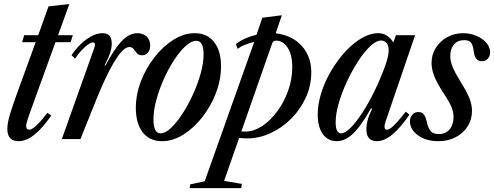

<svg xmlns="http://www.w3.org/2000/svg" viewBox="-20 -702 2494 969"><path d="M74.5 10.5Q17 10.5 17 -51Q17 -66.5 20.5 -85.8Q24 -105 34.2 -137.8Q44.5 -170.5 64.5 -226.5L160 -489H91.5L102 -524.5H173L225 -670L330 -681.5L273 -524.5H347.5L336.5 -489H260L166.5 -231.5Q147.5 -179.5 136.5 -148.5Q125.5 -117.5 120.2 -101.5Q115 -85.5 113.5 -78.5Q112 -71.5 112 -67Q112 -47.5 127.5 -47.5Q141 -47.5 162.8 -67.8Q184.5 -88 219.5 -132.5L238.5 -119Q150 10.5 74.5 10.5Z M292 0 451 -446.5Q454.5 -456 456.8 -463.8Q459 -471.5 459 -477.5Q459 -488 449 -488Q435 -488 408.2 -464.2Q381.5 -440.5 359 -406L341 -423.5Q375 -474.5 417.5 -504.5Q460 -534.5 498.5 -534.5Q544 -534.5 544 -482Q544 -462 536.5 -437.5Q529 -413 508 -372L512 -370.5Q555.5 -454 593.8 -494.2Q632 -534.5 673.5 -534.5Q701 -534.5 719.5 -517.8Q738 -501 738 -473Q738 -449.5 726.5 -436.2Q715 -423 697 -423Q679.5 -423 671 -433.2Q662.5 -443.5 655 -454Q647.5 -464.5 633 -464.5Q610.5 -464.5 583 -429Q555.5 -393.5 523.8 -329.5Q492 -265.5 458 -179.5L386 0Z M798 10.5Q735 10.5 700.2 -34.2Q665.5 -79 665.5 -157.5Q665.5 -225 691.2 -291.8Q717 -358.5 760 -413.5Q803 -468.5 855.8 -501.5Q908.5 -534.5 962.5 -534.5Q1025.5 -534.5 1060.5 -490Q1095.5 -445.5 1095.5 -367.5Q1095.5 -299.5 1069.8 -232.5Q1044 -165.5 1001 -110.5Q958 -55.5 905 -22.5Q852 10.5 798 10.5ZM790.5 -29Q814 -29 842.8 -56Q871.5 -83 900.5 -127.5Q929.5 -172 953.8 -225Q978 -278 992.8 -331.5Q1007.5 -385 1007.5 -428.5Q1007.5 -496 970 -496Q946 -496 917 -469.8Q888 -443.5 859.5 -400Q831 -356.5 807.2 -303.8Q783.5 -251 769 -197.5Q754.5 -144 754.5 -99Q754.5 -29 790.5 -29Z M937 247.5 940 228.5 1013 213 1263 -490.5Q1236 -484.5 1215 -475.5Q1194 -466.5 1179 -455.5L1171 -480Q1193.5 -497 1220 -508.8Q1246.5 -520.5 1274.5 -526.5L1304 -612.5L1402.5 -625L1371.5 -534Q1455.5 -523.5 1503.2 -470Q1551 -416.5 1551 -337.5Q1551 -270 1523.5 -209.8Q1496 -149.5 1449.5 -103Q1403 -56.5 1345.2 -30Q1287.5 -3.5 1227.5 -3.5Q1208 -3.5 1187 -6L1111 211L1200.5 226L1197.5 247.5ZM1218.5 -38Q1261 -38 1302.8 -65.5Q1344.5 -93 1379 -139.8Q1413.5 -186.5 1434.2 -244.5Q1455 -302.5 1455 -363Q1455 -425.5 1431.8 -461.2Q1408.5 -497 1373.5 -497Q1358 -497 1353.5 -483L1198 -38.5Q1209 -38 1218.5 -38Z M1680 10.5Q1635 10.5 1609.2 -25.2Q1583.5 -61 1583.5 -124Q1583.5 -177.5 1602 -235Q1620.5 -292.5 1652 -345.8Q1683.5 -399 1723 -441.8Q1762.5 -484.5 1805.2 -509.5Q1848 -534.5 1888.5 -534.5Q1936 -534.5 1965 -488L1978.5 -524.5H2075L1928 -94.5Q1919 -69 1921 -58.2Q1923 -47.5 1933.5 -47.5Q1945.5 -47.5 1967 -68Q1988.5 -88.5 2028 -138.5L2046.5 -123.5Q1955 10.5 1883 10.5Q1829 10.5 1829 -49Q1829 -70.5 1835 -94.2Q1841 -118 1858 -152.5L1852.5 -155.5Q1803.5 -67.5 1762.8 -28.5Q1722 10.5 1680 10.5ZM1702.5 -29Q1721.5 -29 1749 -56.5Q1776.5 -84 1807.8 -131.8Q1839 -179.5 1869.2 -240.8Q1899.5 -302 1923.5 -368.5Q1935 -401 1938.2 -418.2Q1941.5 -435.5 1941.5 -449Q1941.5 -472 1930.8 -484.8Q1920 -497.5 1903.5 -497.5Q1879 -497.5 1848.8 -469Q1818.5 -440.5 1788 -393.8Q1757.5 -347 1731.5 -291.5Q1705.5 -236 1689.8 -181.5Q1674 -127 1674 -84Q1674 -29 1702.5 -29Z M2193 10.5Q2130.5 10.5 2089.8 -19Q2049 -48.5 2049 -90Q2049 -109.5 2060.8 -123Q2072.5 -136.5 2091 -136.5Q2112 -136.5 2121 -121.8Q2130 -107 2134.5 -85Q2139.5 -59.5 2151.8 -42.5Q2164 -25.5 2194.5 -25.5Q2230.5 -25.5 2249.8 -49.8Q2269 -74 2269 -113Q2269 -136.5 2258.5 -162Q2248 -187.5 2217 -234Q2185 -284 2171.5 -318.2Q2158 -352.5 2158 -384.5Q2158 -426.5 2179.5 -460.5Q2201 -494.5 2237 -514.5Q2273 -534.5 2317 -534.5Q2353 -534.5 2384.2 -521.2Q2415.5 -508 2434.5 -486Q2453.5 -464 2453.5 -438.5Q2453.5 -418.5 2441.8 -405.8Q2430 -393 2411.5 -393Q2377 -393 2371 -441.5Q2367 -476 2356.5 -487.8Q2346 -499.5 2322.5 -499.5Q2289.5 -499.5 2271 -477.5Q2252.5 -455.5 2252.5 -418.5Q2252.5 -393.5 2264 -365Q2275.5 -336.5 2302.5 -292.5Q2336 -239.5 2349 -206.5Q2362 -173.5 2362 -143Q2362 -98.5 2339.8 -63.8Q2317.5 -29 2279.2 -9.2Q2241 10.5 2193 10.5Z"/></svg>

Font: Libre Caslon Condensed Medium Italic
Style: Regular
Weight: 500
Italic angle: -22.583°
Designer: Pablo Impallari, Rodrigo Fuenzalida, Katja Schimmel, Ertekin Erdin
Foundry: Pablo Impallari, Rodrigo Fuenzalida
Version: Version 2.000; ttfautohint (v1.8.4.7-5d5b);gftools[0.9.33]